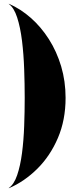

<svg xmlns="http://www.w3.org/2000/svg" viewBox="-20 -820 430 1010"><path d="M26 -799 27 -800Q88 -773.5 142 -726Q196 -678.5 237.2 -613.8Q278.5 -549 301.8 -470.8Q325 -392.5 325 -305Q325 -188.5 284.5 -94Q244 0.5 176.2 67.8Q108.5 135 27 170L26 169Q53.5 150.5 70.2 101.5Q87 52.5 95.8 -14.8Q104.5 -82 107.2 -157.5Q110 -233 110 -305Q110 -377 107.2 -455.5Q104.5 -534 95.8 -605.2Q87 -676.5 70.2 -728.2Q53.5 -780 26 -799Z"/></svg>

Font: Bodoni* 96pt Fatface
Style: Regular
Weight: 900
Version: Version 2.3